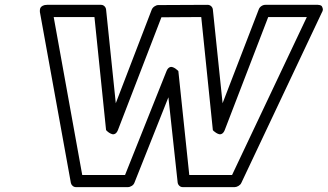

<svg xmlns="http://www.w3.org/2000/svg" viewBox="-20 -746 1350 791"><path d="M145 -692.9Q144.5 -694.3 144.3 -696.5Q144 -698.7 144.3 -704.3Q144.5 -710 147 -714.4Q149.4 -718.8 156.2 -722.4Q163.1 -726.1 173.8 -726.1H396Q404.3 -726.1 410.2 -720.5Q416 -714.8 417 -707L457 -320.8L605 -706.1Q608.4 -714.4 616.5 -719.7Q624.5 -725.1 631.8 -725.1L835 -726.1Q843.8 -726.1 849.9 -720.5Q856 -714.8 856.9 -707L897 -320.8L1045.9 -707Q1048.8 -715.3 1056.6 -720.7Q1064.5 -726.1 1073.2 -726.1H1286.1Q1287.6 -726.1 1289.8 -726.1Q1292 -726.1 1297.9 -724.9Q1303.7 -723.6 1305.9 -720.2Q1308.1 -716.8 1309.8 -710.2Q1311.5 -703.6 1305.2 -692.9L974.1 7.8Q970.7 15.1 962.4 20Q954.1 24.9 946.8 24.9H732.9Q724.6 24.9 718.8 19.3Q712.9 13.7 711.9 5.9L673.8 -345.2L534.2 5.9Q531.2 14.6 522.9 19.8Q514.6 24.9 506.8 24.9H293Q285.2 24.9 279.3 19.8Q273.4 14.6 272 7.8ZM201.2 -675.8 318.8 -24.9H495.1L666 -453.1Q670.4 -463.9 677 -467.8Q683.6 -471.7 689.9 -469.7Q696.3 -467.8 701.9 -464.1Q707.5 -460.4 710.9 -457L714.8 -453.1L759.8 -24.9H936L1244.1 -675.8H1085L905.8 -210Q901.4 -199.2 894.8 -195.3Q888.2 -191.4 881.8 -193.4Q875.5 -195.3 869.9 -199Q864.3 -202.6 860.4 -206.1L856.9 -210L809.1 -675.8L645 -674.8L465.8 -210Q461.4 -199.2 454.8 -195.3Q448.2 -191.4 441.9 -193.4Q435.5 -195.3 429.9 -199Q424.3 -202.6 420.9 -206.1L417 -210L369.1 -675.8Z"/></svg>

Font: Trueno ExtraBold Outline
Style: Italic
Weight: 800
Width: 6
Designer: Julieta Ulanovsky
Foundry: Julieta Ulanovsky
Version: Version 3.001b | FøM Fix